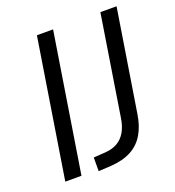

<svg xmlns="http://www.w3.org/2000/svg" viewBox="-130 -808 840 919"><g transform="rotate(-20 290.0 -349.0)"><path d="M48.6 0 160.6 -705H243L131 0ZM215.9 7.4 216.3 -62.1 276.6 -66.1Q312.4 -68.6 338.4 -83.5Q364.4 -98.4 380.8 -126.7Q397.2 -155 403.3 -196.4L483.9 -705H566.3L483.7 -185.9Q474.7 -127.6 450.5 -86.8Q426.3 -45.9 384.6 -23.2Q342.8 -0.5 279.9 3.9Z"/></g></svg>

Font: Nunito Sans 12pt ExtraLight
Style: Italic
Weight: 200
Italic angle: -9°
Designer: Vernon Adams
Foundry: Vernon Adams
Version: Version 3.101;gftools[0.9.27]